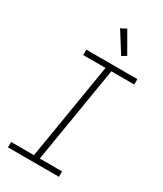

<svg xmlns="http://www.w3.org/2000/svg" viewBox="-235 -1053 970 1140"><g transform="rotate(30 250.0 -482.5)"><path d="M23 0V-37H180L289 -698H136V-735H486V-698H329L220 -37H373V0ZM334 -806 246 -945 284 -965 365 -824Z"/></g></svg>

Font: Iosevka Curly Slab Extralight
Style: Italic
Weight: 200
Italic angle: -9°
Monospace: yes
Designer: Belleve Invis
Foundry: Belleve Invis
Version: Version 22.1.2; ttfautohint (v1.8.4)